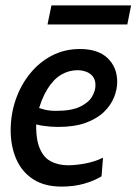

<svg xmlns="http://www.w3.org/2000/svg" viewBox="-20 -681 506 711"><path d="M107.5 -287.5Q127 -279.5 145.2 -275Q163.5 -270.5 188 -270.5Q244.5 -270.5 276.2 -285.8Q308 -301 320.8 -323Q333.5 -345 333.5 -365Q333.5 -385 324.2 -397.2Q315 -409.5 299.5 -415.2Q284 -421 267 -421Q234.5 -421 206 -404Q177.5 -387 154.8 -350Q132 -313 117 -253L115.5 -251.5Q110 -179 124.2 -139.2Q138.5 -99.5 167 -84.2Q195.5 -69 231.5 -69Q260.5 -69 295.5 -75.5Q330.5 -82 361.5 -97L356 -28Q329 -11.5 291.5 -0.8Q254 10 208.5 10Q144 10 102 -17.8Q60 -45.5 39.8 -92.8Q19.5 -140 19.5 -198.5Q19.5 -257.5 38 -311.5Q56.5 -365.5 90.8 -408Q125 -450.5 172 -475Q219 -499.5 276 -499.5Q343.5 -499.5 378.8 -465.5Q414 -431.5 414 -377.5Q414 -350.5 402.5 -321.2Q391 -292 365.5 -267Q340 -242 298.2 -226.5Q256.5 -211 196 -211Q168.5 -211 142 -214.8Q115.5 -218.5 99.5 -225ZM156 -590.5 170.5 -661H465.5L451.5 -590.5Z"/></svg>

Font: Cabin
Style: Italic
Weight: 400
Width: 4
Italic angle: -10°
Designer: Pablo Impallari
Foundry: Pablo Impallari. http://www.impallari.com Igino Marini. http://www.ikern.com
Version: Version 3.001